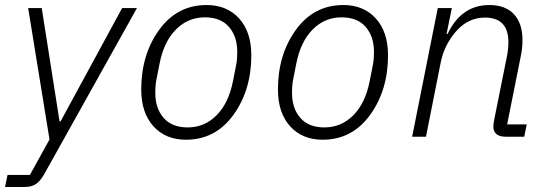

<svg xmlns="http://www.w3.org/2000/svg" viewBox="-42 -544 2175 764"><path d="M199 -61 444 -512H503L139 140Q121 174 103 187Q85 200 56 200H-22L-12 152H77L155 11L70 -512H124L195 -61Z M698 12Q617 12 568.5 -41.5Q520 -95 520 -188Q520 -327 591.5 -425.5Q663 -524 780 -524Q861 -524 909.5 -470.5Q958 -417 958 -324Q958 -185 886.5 -86.5Q815 12 698 12ZM705 -37Q772 -37 820 -85.5Q868 -134 885 -221L897 -282Q902 -305 902 -338Q902 -399 869 -437Q836 -475 773 -475Q706 -475 658 -426.5Q610 -378 593 -291L581 -230Q576 -208 576 -174Q576 -113 609 -75Q642 -37 705 -37Z M1242 12Q1161 12 1112.5 -41.5Q1064 -95 1064 -188Q1064 -327 1135.5 -425.5Q1207 -524 1324 -524Q1405 -524 1453.5 -470.5Q1502 -417 1502 -324Q1502 -185 1430.5 -86.5Q1359 12 1242 12ZM1249 -37Q1316 -37 1364 -85.5Q1412 -134 1429 -221L1441 -282Q1446 -305 1446 -338Q1446 -399 1413 -437Q1380 -475 1317 -475Q1250 -475 1202 -426.5Q1154 -378 1137 -291L1125 -230Q1120 -208 1120 -174Q1120 -113 1153 -75Q1186 -37 1249 -37Z M1653 0H1598L1700 -512H1756L1735 -409H1739Q1794 -524 1905 -524Q1969 -524 2003 -487.5Q2037 -451 2037 -385Q2037 -351 2030 -319L1976 -49H2054L2044 0H1970Q1921 0 1921 -42Q1921 -48 1925 -70L1975 -319Q1981 -350 1981 -376Q1981 -474 1888 -474Q1824 -474 1778 -425Q1727 -370 1712 -297Z"/></svg>

Font: IBM Plex Sans Light
Style: Italic
Weight: 300
Italic angle: -11.31°
Designer: Mike Abbink, Paul van der Laan, Pieter van Rosmalen
Foundry: Bold Monday
Version: Version 3.0